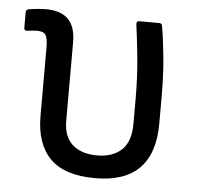

<svg xmlns="http://www.w3.org/2000/svg" viewBox="-43 -543 614 597"><g transform="rotate(5 264.0 -244.0)"><path d="M275 11Q179 11 134 -34.5Q89 -80 89 -167V-380Q89 -410 82 -420Q75 -430 55 -430Q49 -430 40.5 -429Q32 -428 24 -427Q15 -427 15 -435V-484Q15 -492 23 -494Q53 -499 79 -499Q123 -499 146.5 -476Q170 -453 170 -404V-159Q170 -109 198 -84.5Q226 -60 275 -60Q323 -60 351 -86Q379 -112 379 -167V-243Q379 -314 373 -374Q367 -434 361 -477Q360 -487 369 -487H431Q440 -487 441 -479Q448 -439 453.5 -383Q459 -327 459 -260V-176Q459 11 275 11Z"/></g></svg>

Font: Sofia Sans Semi Condensed
Style: Regular
Weight: 400
Designer: Botio Nikoltchev, Ani Petrova
Foundry: lettersoup
Version: Version 4.100; ttfautohint (v1.8.4.7-5d5b)